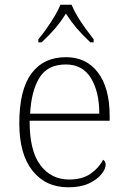

<svg xmlns="http://www.w3.org/2000/svg" viewBox="-20 -786 539 816"><path d="M270 10Q174 10 118 -60.5Q62 -131 62 -262Q62 -404 113.5 -473.5Q165 -543 261 -543Q347 -543 396.5 -477.5Q446 -412 446 -294V-273H106Q105 -147 151 -85Q197 -23 274 -23Q330 -23 365.5 -48Q401 -73 418 -107Q429 -101 429 -86Q429 -68 411 -45.5Q393 -23 358 -6.5Q323 10 270 10ZM402 -303Q402 -396 366.5 -454Q331 -512 260 -512Q182 -512 147.5 -455.5Q113 -399 108 -303ZM143 -619Q159 -638 177.5 -664Q196 -690 212 -717Q228 -744 237 -766H284Q293 -744 309 -717Q325 -690 344 -664Q363 -638 378 -619V-606H364Q329 -639 306 -666Q283 -693 260 -728Q238 -693 215 -666Q192 -639 157 -606H143Z"/></svg>

Font: Noto Serif Tamil ExtraLight
Style: Regular
Weight: 200
Designer: Indian Type Foundry, Tom Grace, and the Monotype Design Team
Foundry: Monotype Imaging Inc.
Version: Version 2.004; ttfautohint (v1.8.4.7-5d5b)